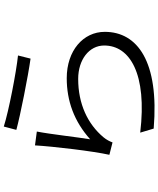

<svg xmlns="http://www.w3.org/2000/svg" viewBox="71 -892 857 1040"><g transform="rotate(-90 500.0 -371.5)"><path d="M335 -780 317 -712C393 -691 609 -648 703 -635L720 -703C632 -712 419 -753 335 -780ZM308 -601 233 -611C227 -510 202 -298 182 -208L249 -191C255 -207 263 -223 277 -240C349 -326 458 -377 593 -377C697 -377 774 -318 774 -236C774 -97 621 -3 302 -41L324 32C687 62 848 -56 848 -233C848 -350 746 -439 597 -439C474 -439 363 -399 266 -312C277 -378 294 -531 308 -601Z"/></g></svg>

Font: Source Han Sans JP Normal
Style: Regular
Weight: 350
Designer: Ryoko NISHIZUKA 西塚涼子 (kana, bopomofo & ideographs); Paul D. Hunt (Latin, Greek & Cyrillic); Sandoll Communications 산돌커뮤니
Foundry: Adobe
Version: Version 2.002;hotconv 1.0.116;makeotfexe 2.5.65601